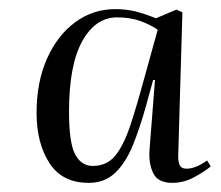

<svg xmlns="http://www.w3.org/2000/svg" viewBox="-20 -762 484 420"><path d="M370 -427Q369 -411 372.5 -402Q376 -393 388 -393Q408 -393 433 -411L441 -398Q428 -387 405 -374.5Q382 -362 357 -362Q325 -362 315 -383.5Q305 -405 307 -433L319 -587H315L299 -529Q286 -482 270.5 -444Q255 -406 232 -384Q209 -362 174 -362Q116 -362 88 -405.5Q60 -449 60 -515Q60 -582 82.5 -633Q105 -684 144 -713Q183 -742 232 -742Q258 -742 278.5 -736.5Q299 -731 321 -722L366 -741L379 -735ZM183 -399Q214 -399 232.5 -422Q251 -445 265.5 -489Q280 -533 297 -596L325 -697Q309 -708 287 -716Q265 -724 236 -724Q189 -724 160 -672Q131 -620 131 -518Q131 -449 144.5 -424Q158 -399 183 -399Z"/></svg>

Font: Literata 72pt
Style: Italic
Weight: 400
Italic angle: -2°
Designer: Latin by Veronika Burian and Jose Scaglione. Greek by Irene Vlachou. Cyrillic by Vera Evstafieva
Foundry: TypeTogether
Version: Version 3.002